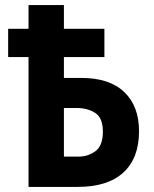

<svg xmlns="http://www.w3.org/2000/svg" viewBox="-20 -734 603 754"><path d="M92 0V-510H12V-621H92V-714H231V-621H390V-510H231V-428H299Q410 -428 468 -372.5Q526 -317 526 -219Q526 -113 464.5 -56.5Q403 0 285 0ZM289 -119Q326 -119 355 -140.5Q384 -162 384 -217Q384 -271 354 -290.5Q324 -310 279 -310H231V-119Z"/></svg>

Font: Noto Sans Mono SemiCondensed
Style: Bold
Weight: 700
Width: 4
Designer: Monotype Design Team
Foundry: Monotype Imaging Inc.
Version: Version 2.014